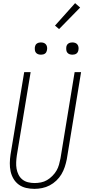

<svg xmlns="http://www.w3.org/2000/svg" viewBox="-20 -1194 540 1222"><path d="M199 8Q172 8 146 2Q120 -4 99.5 -19Q79 -34 66 -56Q53 -78 47.5 -103.5Q42 -129 42.5 -156Q43 -183 47 -210L134 -735H175L87 -204Q84 -183 83 -161.5Q82 -140 85.5 -120Q89 -100 98 -82Q107 -64 122.5 -51.5Q138 -39 158.5 -34Q179 -29 200 -29Q220 -29 240.5 -33Q261 -37 279 -47.5Q297 -58 313 -74Q329 -90 339.5 -108Q350 -126 355.5 -146Q361 -166 365 -186L455 -735H496L405 -180Q400 -155 392 -131Q384 -107 371 -85Q358 -63 338.5 -44.5Q319 -26 296 -14Q273 -2 248 3Q223 8 199 8ZM441 -846Q431 -846 422.5 -849Q414 -852 408.5 -859Q403 -866 402 -875.5Q401 -885 402 -895Q403 -901 406 -907Q409 -913 415 -917Q421 -921 427.5 -922.5Q434 -924 440 -924Q450 -924 458.5 -921Q467 -918 472.5 -911Q478 -904 479.5 -894.5Q481 -885 479 -875Q478 -869 475 -863Q472 -857 466.5 -853Q461 -849 454 -847.5Q447 -846 441 -846ZM241 -846Q231 -846 222.5 -849Q214 -852 208.5 -859Q203 -866 202 -875.5Q201 -885 202 -895Q203 -901 206 -907Q209 -913 215 -917Q221 -921 227.5 -922.5Q234 -924 240 -924Q250 -924 258.5 -921Q267 -918 272.5 -911Q278 -904 279.5 -894.5Q281 -885 279 -875Q278 -869 275 -863Q272 -857 266.5 -853Q261 -849 254 -847.5Q247 -846 241 -846ZM356 -1009 330 -1031 458 -1174 490 -1146Z"/></svg>

Font: Iosevka SS18 Extralight
Style: Italic
Weight: 200
Italic angle: -9°
Monospace: yes
Designer: Belleve Invis
Foundry: Belleve Invis
Version: Version 25.1.1; ttfautohint (v1.8.4)